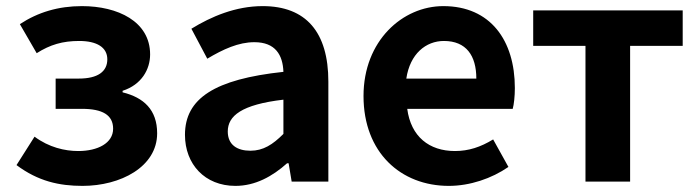

<svg xmlns="http://www.w3.org/2000/svg" viewBox="-20 -594 2282 628"><path d="M250 14C374 14 494 -48 494 -158C494 -235 450 -275 381 -292V-297C443 -317 471 -367 471 -416C471 -524 365 -574 248 -574C171 -574 104 -554 45 -515L100 -420C144 -448 185 -460 239 -460C297 -460 331 -439 331 -400C331 -360 300 -337 238 -337H162V-238H248C315 -238 350 -218 350 -173C350 -126 300 -100 236 -100C192 -100 140 -112 93 -147L34 -54C105 -1 174 14 250 14Z M750 14C815 14 871 -17 919 -60H924L934 0H1054V-327C1054 -489 981 -574 839 -574C751 -574 671 -540 606 -500L658 -402C710 -433 760 -456 812 -456C881 -456 905 -414 907 -359C682 -335 585 -272 585 -153C585 -57 650 14 750 14ZM799 -101C756 -101 725 -120 725 -164C725 -215 770 -252 907 -268V-156C872 -121 841 -101 799 -101Z M1448 14C1517 14 1588 -10 1643 -48L1593 -138C1552 -113 1513 -100 1468 -100C1384 -100 1324 -147 1312 -238H1657C1661 -252 1664 -279 1664 -306C1664 -462 1584 -574 1430 -574C1297 -574 1169 -461 1169 -280C1169 -95 1291 14 1448 14ZM1309 -337C1321 -418 1373 -460 1432 -460C1505 -460 1538 -412 1538 -337Z M1895 0H2041V-444H2213V-560H1724V-444H1895Z"/></svg>

Font: Noto Sans CJK TC
Style: Bold
Weight: 700
Designer: Ryoko NISHIZUKA 西塚涼子 (kana, bopomofo & ideographs); Paul D. Hunt (Latin, Greek & Cyrillic); Sandoll Communications 산돌커뮤니
Foundry: Adobe
Version: Version 2.004;hotconv 1.0.118;makeotfexe 2.5.65603